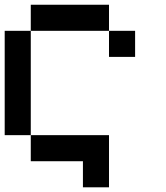

<svg xmlns="http://www.w3.org/2000/svg" viewBox="-20 -798 707 818"><path d="M444.4 -555.6V-666.7H555.6V-555.6ZM444.4 -222.2V0H333.3V-111.1H111.1V-222.2ZM0 -222.2V-666.7H111.1V-222.2ZM111.1 -666.7V-777.8H444.4V-666.7Z"/></svg>

Font: Pixeloid Mono
Style: Regular
Weight: 400
Monospace: yes
Designer: GGBotNet
Foundry: GGBotNet
Version: 0.5